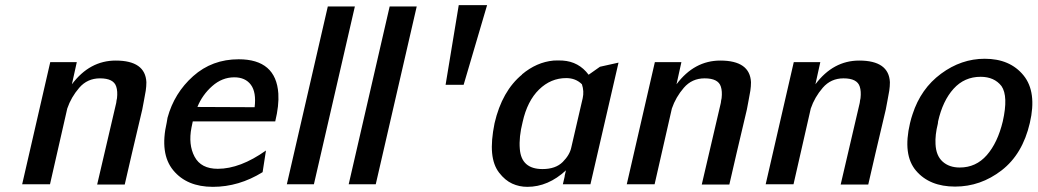

<svg xmlns="http://www.w3.org/2000/svg" viewBox="-20 -715 4026 745"><path d="M66 0 175 -474H278L259 -388Q328 -480 429 -480Q544 -480 548 -396Q548 -380 545.5 -363Q543 -346 538.5 -324.5Q534 -303 532 -290Q486 -96 464 1H357L431 -316Q432 -326 434 -334Q437 -361 431 -379Q421 -411 368 -411Q319 -411 287.5 -374.5Q256 -338 241 -294L174 0Z M627 -240 630 -258Q656 -354 729.5 -419.5Q803 -485 906 -485Q1051 -485 1060 -352Q1063 -306 1048 -244H728Q727 -240 725.5 -232Q724 -224 723 -220Q710 -154 735 -107Q760 -60 825 -60Q912 -60 1012 -131L999 -47Q907 10 806 10Q705 10 652 -54.5Q599 -119 627 -240ZM746 -300 968 -299Q975 -357 953.5 -386Q932 -415 889 -415Q842 -415 803.5 -381Q765 -347 746 -300Z M1093 0 1252 -690H1357L1198 0Z M1333 0 1492 -690H1597L1438 0Z M1760 -695H1870L1779 -386H1709Z M1899 -237Q1928 -362 2006 -426H2005Q2062 -474 2128 -480Q2145 -481 2163 -480Q2226 -476 2264 -425L2308 -456L2380 -472L2271 0H2164L2171 -30V-32Q2172 -35 2172 -37L2176 -54Q2107 10 2026 10Q1995 10 1967.5 -2.5Q1940 -15 1917 -44.5Q1894 -74 1889.5 -121Q1885 -168 1899 -237ZM2008 -242Q1993 -183 1997 -137Q2003 -59 2085 -59Q2136 -59 2163.5 -86.5Q2191 -114 2197 -144Q2205 -179 2220 -243.5Q2235 -308 2241 -334Q2247 -361 2238 -388Q2214 -412 2177 -412Q2117 -412 2071.5 -367.5Q2026 -323 2008 -242Z M2412 0 2521 -474H2624L2605 -388Q2674 -480 2775 -480Q2890 -480 2894 -396Q2894 -380 2891.5 -363Q2889 -346 2884.5 -324.5Q2880 -303 2878 -290Q2832 -96 2810 1H2703L2777 -316Q2778 -326 2780 -334Q2783 -361 2777 -379Q2767 -411 2714 -411Q2665 -411 2633.5 -374.5Q2602 -338 2587 -294L2520 0Z M2951 0 3060 -474H3163L3144 -388Q3213 -480 3314 -480Q3429 -480 3433 -396Q3433 -380 3430.5 -363Q3428 -346 3423.5 -324.5Q3419 -303 3417 -290Q3371 -96 3349 1H3242L3316 -316Q3317 -326 3319 -334Q3322 -361 3316 -379Q3306 -411 3253 -411Q3204 -411 3172.5 -374.5Q3141 -338 3126 -294L3059 0Z M3511 -237Q3516 -258 3521 -272Q3553 -371 3631.5 -429Q3710 -487 3801 -487Q3899 -487 3951.5 -422.5Q4004 -358 3976 -238Q3948 -117 3866.5 -54Q3785 9 3686 9Q3587 9 3534.5 -52.5Q3482 -114 3511 -237ZM3620 -244Q3620 -242 3619.5 -239Q3619 -236 3619 -235Q3608 -191 3610 -156Q3612 -111 3637.5 -88Q3663 -65 3704 -65Q3767 -65 3809 -113Q3851 -161 3871 -244Q3893 -342 3866 -381Q3838 -417 3785 -417Q3722 -417 3680 -370.5Q3638 -324 3620 -244Z"/></svg>

Font: Coval
Style: Medium Italic
Weight: 500
Foundry: Context Ltd
Version: Version 001.000